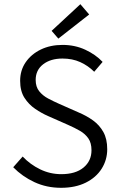

<svg xmlns="http://www.w3.org/2000/svg" viewBox="-20 -883 570 915"><path d="M271 12Q202 12 144 -15Q86 -42 43 -86L88 -137Q124 -99 171.5 -76Q219 -53 272 -53Q340 -53 378 -84.5Q416 -116 416 -167Q416 -202 401 -223.5Q386 -245 361 -259.5Q336 -274 304 -288L209 -330Q179 -343 148 -364Q117 -385 96.5 -417Q76 -449 76 -498Q76 -548 102.5 -586.5Q129 -625 174.5 -647Q220 -669 278 -669Q337 -669 386.5 -646Q436 -623 469 -588L429 -541Q400 -570 362.5 -587Q325 -604 278 -604Q221 -604 185.5 -576.5Q150 -549 150 -502Q150 -469 167 -448Q184 -427 209.5 -413.5Q235 -400 260 -389L355 -347Q393 -331 423.5 -309Q454 -287 472.5 -254Q491 -221 491 -172Q491 -121 464.5 -79Q438 -37 388.5 -12.5Q339 12 271 12ZM258 -699 226 -736 363 -863 405 -814Z"/></svg>

Font: Assistant ExtraLight
Style: Regular
Weight: 400
Version: Version 3.000